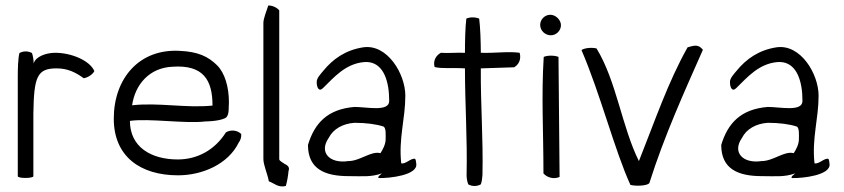

<svg xmlns="http://www.w3.org/2000/svg" viewBox="-20 -651 3087 702"><path d="M45 -6C50 2 98 1 102 -6V-236C104 -371 116 -401 187 -401C228 -401 257 -386 286 -365C301 -367 319 -379 325 -391C309 -429 242 -458 182 -458C148 -458 110 -444 103 -419C103 -432 101 -445 97 -457C83 -465 65 -465 51 -457C46 -438 45 -398 45 -373Z M396 -217C396 -79 493 -10 631 -10C719 -10 814 -50 853 -130C859 -138 863 -149 862 -161C848 -175 824 -178 806 -167C765 -102 701 -68 630 -68C533 -68 455 -113 455 -209C525 -219 658 -198 731 -207C731 -207 776 -207 801 -218C820 -226 815 -253 817 -277C817 -333 802 -384 774 -412C741 -445 703 -462 638 -465C489 -474 396 -364 396 -217ZM463 -266C474 -342 526 -403 610 -407C723 -415 757 -359 757 -265C660 -255 559 -277 463 -266Z M943 -70C943 -47 958 -16 963 12C983 19 997 36 1025 29C1030 12 1033 -6 1035 -26C1041 -41 1029 -48 1020 -52C1016 -56 1001 -62 1001 -69V-613C993 -623 977 -631 961 -631C956 -615 943 -584 943 -567Z M1106 -121C1106 -32 1169 -7 1255 -7C1306 -7 1336 -3 1376 -17C1379 -18 1353 -1 1367 0C1402 1 1508 -10 1502 -52C1501 -59 1501 -65 1498 -70C1484 -75 1462 -49 1447 -54C1437 -145 1462 -217 1462 -301C1462 -381 1396 -491 1308 -478C1243 -468 1197 -435 1162 -392C1153 -381 1136 -364 1138 -349C1138 -334 1145 -313 1161 -329C1201 -368 1243 -418 1311 -424C1371 -429 1397 -375 1402 -309L1403 -282C1403 -241 1322 -260 1276 -260C1178 -252 1130 -201 1106 -121ZM1182 -147C1198 -179 1233 -199 1276 -202C1318 -202 1357 -197 1383 -188C1392 -181 1390 -158 1390 -142C1390 -123 1379 -103 1371 -91C1336 -100 1297 -62 1253 -62C1185 -52 1145 -94 1182 -147Z M1569 -406C1595 -399 1635 -404 1680 -401C1680 -269 1689 -146 1686 -11C1686 1 1688 12 1692 23C1706 31 1724 31 1738 23C1742 12 1743 1 1744 -11C1747 -145 1737 -267 1738 -401C1781 -402 1820 -404 1860 -405C1875 -414 1887 -432 1880 -458C1840 -464 1786 -456 1738 -458C1738 -498 1736 -552 1732 -583C1717 -589 1699 -589 1685 -583C1681 -550 1680 -499 1680 -458C1641 -459 1619 -456 1592 -458C1577 -450 1562 -432 1569 -406Z M1955 -560C1955 -539 1973 -522 1994 -522C2014 -522 2031 -539 2031 -559C2031 -578 2012 -597 1992 -597C1972 -597 1955 -580 1955 -560ZM1967 -17C1979 -3 2003 6 2026 -4C2025 -120 2023 -327 2022 -443C2007 -449 1982 -449 1968 -443C1959 -300 1967 -170 1967 -17Z M2106 -468C2174 -311 2229 -96 2285 25C2304 30 2344 29 2354 19C2409 -155 2482 -315 2550 -469C2533 -490 2519 -485 2494 -478C2422 -350 2375 -210 2316 -62C2254 -186 2234 -355 2161 -474C2143 -478 2118 -476 2106 -468Z M2617 -121C2617 -32 2680 -7 2766 -7C2817 -7 2847 -3 2887 -17C2890 -18 2864 -1 2878 0C2913 1 3019 -10 3013 -52C3012 -59 3012 -65 3009 -70C2995 -75 2973 -49 2958 -54C2948 -145 2973 -217 2973 -301C2973 -381 2907 -491 2819 -478C2754 -468 2708 -435 2673 -392C2664 -381 2647 -364 2649 -349C2649 -334 2656 -313 2672 -329C2712 -368 2754 -418 2822 -424C2882 -429 2908 -375 2913 -309L2914 -282C2914 -241 2833 -260 2787 -260C2689 -252 2641 -201 2617 -121ZM2693 -147C2709 -179 2744 -199 2787 -202C2829 -202 2868 -197 2894 -188C2903 -181 2901 -158 2901 -142C2901 -123 2890 -103 2882 -91C2847 -100 2808 -62 2764 -62C2696 -52 2656 -94 2693 -147Z"/></svg>

Font: Comica
Style: Rg
Weight: 400
Designer: Jasper
Foundry: KineticPlasma Fonts/Cannot Into Space Fonts
Version: Version 0.89